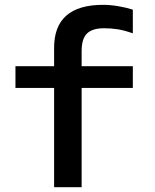

<svg xmlns="http://www.w3.org/2000/svg" viewBox="-20 -775 640 795"><path d="M204 0V-411H44V-501H204V-577Q204 -755 407 -755Q436 -755 469 -749.5Q502 -744 530 -735V-637Q493 -650 466 -654Q439 -658 410 -658Q363 -658 340.5 -636.5Q318 -615 318 -563V-501H530V-411H318V0Z"/></svg>

Font: Red Hat Mono Medium
Style: Regular
Weight: 500
Monospace: yes
Designer: Pentagram, MCKL
Foundry: Pentagram, MCKL
Version: Version 1.023; ttfautohint (v1.8.3)